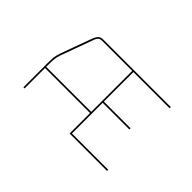

<svg xmlns="http://www.w3.org/2000/svg" viewBox="-72 -935 1149 1149"><g transform="rotate(45 502.5 -360.0)"><path d="M168 -291V-273H549V-620H294Q279 -620 269.5 -612Q260 -604 253 -582L179 -379Q172 -360 170 -339.5Q168 -319 168 -291ZM158 -90V-291Q158 -320 160 -341Q162 -362 169 -383L243 -586Q253 -612 264.5 -621Q276 -630 294 -630H866V-620H559V-370H785V-360H559V-100H866V-90H549V-263H168V-90Z"/></g></svg>

Font: Bungee Hairline
Style: Regular
Weight: 400
Designer: David Jonathan Ross
Foundry: David Jonathan Ross
Version: Version 1.000;PS 1.0;hotconv 1.0.72;makeotf.lib2.5.5900